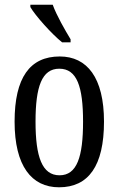

<svg xmlns="http://www.w3.org/2000/svg" viewBox="-20 -786 504 816"><path d="M244 -606H280V-619C257 -657 220 -721 204 -766H109V-756C129 -721 199 -642 244 -606ZM231 10C356 10 422 -81 422 -269C422 -456 350 -546 234 -546C107 -546 42 -456 42 -269C42 -81 114 10 231 10ZM233 -41C159 -41 131 -119 131 -269C131 -418 158 -494 232 -494C307 -494 333 -418 333 -269C333 -119 307 -41 233 -41Z"/></svg>

Font: Noto Serif Tamil ExtraCondensed
Style: Italic
Weight: 400
Width: 2
Italic angle: -12°
Designer: Indian Type Foundry, Tom Grace, and the Monotype Design Team
Foundry: Monotype Imaging Inc.
Version: Version 2.003